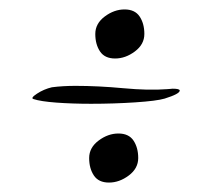

<svg xmlns="http://www.w3.org/2000/svg" viewBox="-20 -418 452 407"><path d="M224 -294Q202 -294 192 -309Q182 -324 182 -346Q182 -368 202 -383Q222 -398 244 -398Q266 -398 276 -383Q286 -368 286 -346Q286 -324 266 -309Q246 -294 224 -294ZM173 -198Q133 -198 99.5 -200.5Q66 -203 51 -208Q44 -210 58.5 -219.5Q73 -229 90 -233Q113 -236 140 -236Q188 -236 241.5 -231Q295 -226 334 -229Q337 -229 340.5 -229.5Q344 -230 346 -230Q361 -230 361 -226Q361 -219 329 -209Q312 -204 266.5 -201Q221 -198 173 -198ZM211 -31Q189 -31 179 -46Q169 -61 169 -83Q169 -105 189 -120Q209 -135 231 -135Q253 -135 263 -120Q273 -105 273 -83Q273 -61 253 -46Q233 -31 211 -31Z"/></svg>

Font: Festive
Style: Regular
Weight: 400
Designer: Robert E. Leuschke
Foundry: Robert E. Leuschke
Version: Version 1.101; ttfautohint (v1.8.3)